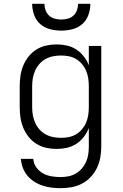

<svg xmlns="http://www.w3.org/2000/svg" viewBox="-20 -770 640 1003"><path d="M296 213Q272 213 248.5 210Q225 207 202 199.5Q179 192 159 179Q139 166 123.5 148Q108 130 99.5 107Q91 84 89 60H154Q155 84 169.5 104Q184 124 204.5 135.5Q225 147 249 151Q273 155 296 155Q317 155 337.5 151Q358 147 376 136.5Q394 126 407.5 110.5Q421 95 429.5 76Q438 57 441 36.5Q444 16 444 -5V-101Q434 -76 417.5 -54.5Q401 -33 378.5 -18.5Q356 -4 329.5 2Q303 8 276 8Q248 8 221 2Q194 -4 170.5 -18.5Q147 -33 129.5 -55Q112 -77 101.5 -102.5Q91 -128 87 -155Q83 -182 83 -210V-320Q83 -348 87 -375Q91 -402 101.5 -427.5Q112 -453 129.5 -475Q147 -497 170.5 -511.5Q194 -526 221 -532Q248 -538 276 -538Q303 -538 329.5 -532Q356 -526 378.5 -511.5Q401 -497 417.5 -475.5Q434 -454 444 -429V-530H509V-5Q509 24 504 52.5Q499 81 486.5 107Q474 133 454 154.5Q434 176 408 189.5Q382 203 353.5 208Q325 213 296 213ZM299 -50Q320 -50 340 -54Q360 -58 377.5 -68.5Q395 -79 408.5 -95Q422 -111 430 -130Q438 -149 441 -169.5Q444 -190 444 -210V-320Q444 -340 441 -360.5Q438 -381 430 -400Q422 -419 408.5 -435Q395 -451 377.5 -461.5Q360 -472 340 -476Q320 -480 299 -480Q278 -480 257.5 -476Q237 -472 218.5 -462Q200 -452 186 -436Q172 -420 163.5 -401Q155 -382 151.5 -361.5Q148 -341 148 -320V-210Q148 -189 151.5 -168.5Q155 -148 163.5 -129Q172 -110 186 -94Q200 -78 218.5 -68Q237 -58 257.5 -54Q278 -50 299 -50ZM300 -610Q271 -610 241.5 -617.5Q212 -625 190 -644.5Q168 -664 158 -692.5Q148 -721 148 -750H212Q212 -733 218 -716.5Q224 -700 236.5 -688.5Q249 -677 266 -672.5Q283 -668 300 -668Q317 -668 334 -672.5Q351 -677 363.5 -688.5Q376 -700 382 -716.5Q388 -733 388 -750H452Q452 -721 442 -692.5Q432 -664 410 -644.5Q388 -625 358.5 -617.5Q329 -610 300 -610Z"/></svg>

Font: Iosevka Curly Light Extended
Style: Regular
Weight: 300
Width: 7
Monospace: yes
Designer: Belleve Invis
Foundry: Belleve Invis
Version: Version 11.1.0; ttfautohint (v1.8.3)